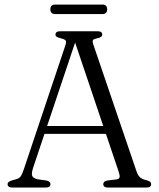

<svg xmlns="http://www.w3.org/2000/svg" viewBox="-20 -840 712 860"><path d="M166.5 -275.5H465.5L469.5 -240.5H161ZM206 -15Q206 -8 201 -4Q196 0 185.5 0H34.5Q24.5 0 19.2 -4Q14 -8 14 -15Q14 -21 18.2 -24.5Q22.5 -28 31.5 -31.5L53.5 -37.5Q67 -41.5 73.2 -50.8Q79.5 -60 87.5 -84L273 -637.5Q278 -652.5 274.2 -658.2Q270.5 -664 254 -668Q241 -671 234.8 -674.8Q228.5 -678.5 228.5 -685Q228.5 -692.5 233.8 -696.2Q239 -700 249 -700H417.5Q428 -700 433 -696Q438 -692 438 -685.5Q438 -678.5 432 -674.5Q426 -670.5 413 -668Q399.5 -665 396.5 -660.2Q393.5 -655.5 397 -643.5L592 -71Q598 -53.5 607.8 -45.2Q617.5 -37 635.5 -33Q648.5 -29.5 652.8 -25.5Q657 -21.5 657 -15Q657 -8 652 -4Q647 0 636.5 0H463Q453 0 447.8 -4Q442.5 -8 442.5 -15Q442.5 -21.5 447.2 -25.8Q452 -30 461 -31.5L502 -36.5Q514.5 -38.5 515.8 -46.8Q517 -55 511 -72.5L311 -665.5L323 -669L128 -87.5Q123 -72 122.8 -62Q122.5 -52 128.5 -46.2Q134.5 -40.5 148 -37L188 -31.5Q197 -29.5 201.5 -25.5Q206 -21.5 206 -15ZM205.5 -798Q205.5 -808.5 211 -814Q216.5 -819.5 226.5 -819.5H439.5Q449.5 -819.5 454.8 -814Q460 -808.5 460 -798Q460 -788 454.8 -782.5Q449.5 -777 439.5 -777H226.5Q216.5 -777 211 -782.5Q205.5 -788 205.5 -798Z"/></svg>

Font: Fraunces 48pt Soft Wonky Light
Style: Regular
Weight: 300
Version: Version 1.000;[b76b70a41]